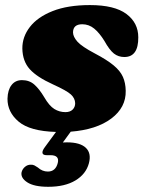

<svg xmlns="http://www.w3.org/2000/svg" viewBox="-20 -505 570 756"><path d="M237.5 -63.5Q256 -63.5 266 -73.5Q276 -83.5 276 -98.5Q275.5 -118 259.2 -133Q243 -148 189 -172.5Q125 -201.5 97 -232.8Q69 -264 68 -313.5Q67.5 -360 97.8 -399Q128 -438 187.5 -461.5Q247 -485 334 -485Q431 -485 477.8 -450Q524.5 -415 524.5 -358Q525 -280.5 469.5 -280.5Q446 -280.5 428.5 -294.2Q411 -308 391 -344Q371.5 -375.5 350.8 -392.5Q330 -409.5 304 -409.5Q267.5 -409.5 267.5 -377Q268 -360 284.8 -341Q301.5 -322 353.5 -294.5Q401 -269.5 427.2 -247.8Q453.5 -226 464 -202.2Q474.5 -178.5 475 -147.5Q476.5 -82 418.2 -38.2Q360 5.5 258.5 13.5L227.5 56Q235 55.5 243.5 55.5Q295.5 55.5 318 77Q340.5 98.5 330 138Q318.5 180.5 277 205.5Q235.5 230.5 170 230.5Q114.5 230.5 87.5 213Q60.5 195.5 65 173Q68.5 160 78.5 151.8Q88.5 143.5 100.5 143.5Q109.5 143 116 146.5Q122.5 150 129 154.5Q146.5 170.5 168.5 170.5Q199 170.5 207.5 136.5Q215 106 178.5 106H164Q148.5 106 147.2 97.2Q146 88.5 156.5 74.5L200.5 14.5Q98 11.5 53.5 -26Q9 -63.5 9.5 -116.5Q10.5 -151 25.5 -170.2Q40.5 -189.5 66.5 -189.5Q95.5 -189.5 115.2 -172Q135 -154.5 154 -122.5Q174 -88 194 -75.8Q214 -63.5 237.5 -63.5Z"/></svg>

Font: Fraunces 9pt Soft Black
Style: Italic
Weight: 900
Italic angle: -16°
Version: Version 1.000;[b76b70a41]